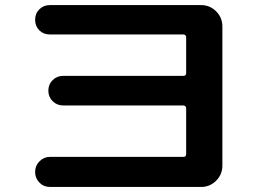

<svg xmlns="http://www.w3.org/2000/svg" viewBox="-20 -743 1040 766"><path d="M711.9 -117.2Q722.7 -117.2 722.7 -127.9V-309.6Q722.7 -321.3 711.9 -322.3H232.4Q207 -322.3 189.9 -339.4Q172.9 -356.4 172.9 -381.3Q172.9 -406.2 189.9 -423.3Q207 -440.4 232.4 -440.4H711.9Q722.7 -440.4 722.7 -451.2V-593.8Q722.7 -604.5 711.9 -605.5H178.7Q153.3 -605.5 136.7 -622.1Q120.1 -638.7 120.1 -664.1Q120.1 -689.5 137.2 -706.1Q154.3 -722.7 178.7 -722.7H782.2Q817.4 -722.7 842.3 -697.8Q867.2 -672.9 867.2 -637.7V-82Q867.2 -46.9 842.3 -22Q817.4 2.9 782.2 2.9H179.7Q154.3 2.9 137.2 -14.6Q120.1 -32.2 120.1 -57.1Q120.1 -82 137.7 -99.6Q155.3 -117.2 179.7 -117.2Z"/></svg>

Font: Rounded-X Mgen+ 1m bold
Style: Bold
Weight: 700
Designer: [Source Han Sans]
Ryoko NISHIZUKA  (kana & ideographs); Paul D. Hunt (Latin, Greek & Cyrillic); Wenlong ZHANG  (bopomofo
Version: Version 1.059.20150602